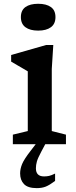

<svg xmlns="http://www.w3.org/2000/svg" viewBox="-20 -763 404 1016"><path d="M182 -601Q139 -601 114.8 -618.8Q90.5 -636.5 90.5 -672.5Q90.5 -708.5 114.8 -725.8Q139 -743 182 -743Q225 -743 249.2 -725.8Q273.5 -708.5 273.5 -672.5Q273.5 -636.5 249.2 -618.8Q225 -601 182 -601ZM199 38.5Q180.5 73 175.2 91.5Q170 110 170 127.5Q170 170.5 213 170.5Q227.5 170.5 239.8 167.8Q252 165 271.5 155.5V194.5Q242 216.5 222 224.5Q202 232.5 174.5 232.5Q127.5 232.5 107 211.2Q86.5 190 86.5 154.5Q86.5 130.5 97 105Q107.5 79.5 142.5 34.5L169 0H48V-50.5L127 -69.5V-385.5Q121.5 -389 106.2 -397.8Q91 -406.5 72.8 -417.2Q54.5 -428 39 -437V-472L224.5 -525H262L254 -398.5V-69.5L329 -50.5V0H219.5Z"/></svg>

Font: Newsreader 6pt Medium
Style: Regular
Weight: 500
Designer: Hugues Gentile
Foundry: Production Type
Version: Version 1.003; ttfautohint (v1.8.3)